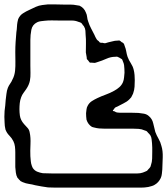

<svg xmlns="http://www.w3.org/2000/svg" viewBox="-76 -794 765 879"><path d="M667 -18Q666 -8 665 2Q664 12 660 21Q650 42 632 52Q626 56 618 58Q610 60 603 62Q586 65 568 65Q550 65 533 65H216Q198 65 180 65Q162 65 144 64Q129 62 114.5 59.5Q100 57 85 54Q71 50 56.5 48Q42 46 28 40Q23 38 18 35Q17 34 15 31.5Q13 29 11 28Q10 26 8 24Q6 22 4 20Q-2 9 -3.5 -4Q-5 -17 -6 -29V-96Q-6 -109 -7.5 -122.5Q-9 -136 -15 -148Q-22 -162 -33.5 -173.5Q-45 -185 -51 -201Q-53 -209 -54 -217.5Q-55 -226 -55 -233Q-57 -259 -55 -286Q-53 -299 -52 -311Q-51 -323 -50 -336Q-48 -350 -46.5 -364.5Q-45 -379 -40 -392Q-36 -402 -29.5 -411Q-23 -420 -19 -430Q-14 -439 -11 -449.5Q-8 -460 -7 -470Q-5 -491 -5.5 -513Q-6 -535 -6 -556Q-6 -579 -4.5 -602Q-3 -625 -1 -647Q1 -658 1.5 -670Q2 -682 4 -693L7 -706Q14 -723 28.5 -732.5Q43 -742 59 -749Q73 -756 87.5 -762.5Q102 -769 118 -771Q141 -775 168 -774Q195 -773 217 -773Q231 -773 246 -773Q261 -773 275 -770Q278 -769 281.5 -769Q285 -769 288 -768Q309 -758 317 -737Q322 -727 323 -716Q324 -705 328 -695Q333 -679 341 -664Q349 -649 356 -635Q358 -630 360.5 -625Q363 -620 366 -615Q369 -610 374 -607Q376 -606 378 -603Q380 -600 382 -599Q384 -598 387.5 -598Q391 -598 394 -598Q400 -596 405 -596Q409 -597 412.5 -598Q416 -599 419 -600Q430 -602 440 -605Q450 -608 461 -608Q463 -608 466.5 -608.5Q470 -609 472 -608Q474 -607 476.5 -605Q479 -603 481 -601Q487 -599 490 -595Q492 -593 493 -589Q494 -585 495 -583Q500 -571 502 -558.5Q504 -546 508 -534Q514 -518 523 -504.5Q532 -491 536 -475Q539 -463 540 -450.5Q541 -438 541 -427Q541 -412 540 -397Q539 -382 534 -368Q533 -364 530.5 -360Q528 -356 526 -351Q525 -348 521.5 -345Q518 -342 516 -339Q505 -328 490 -321Q475 -314 461 -306Q459 -305 456 -304Q453 -303 451 -301Q449 -300 447.5 -297Q446 -294 444 -292Q443 -291 441.5 -290Q440 -289 441 -287Q441 -286 444.5 -285Q448 -284 449 -284Q454 -280 460 -279Q465 -278 471.5 -278Q478 -278 484 -278Q503 -278 521 -278Q539 -278 558 -277Q570 -276 583 -273.5Q596 -271 605 -263Q621 -250 625.5 -229Q630 -208 635 -190Q641 -174 650 -158.5Q659 -143 663 -126Q670 -104 669 -73.5Q668 -43 667 -18ZM198 -700Q181 -700 163.5 -700.5Q146 -701 129 -699Q121 -698 111.5 -697Q102 -696 94 -692Q72 -681 67.5 -657.5Q63 -634 63 -611V-494Q63 -478 63.5 -460Q64 -442 61 -425Q57 -405 44 -386Q38 -377 31.5 -368.5Q25 -360 21 -349Q16 -336 14.5 -322Q13 -308 13 -294Q13 -287 13.5 -279.5Q14 -272 15 -265Q18 -244 34 -226Q42 -217 50 -208.5Q58 -200 60 -187Q65 -165 63.5 -133.5Q62 -102 63 -79Q64 -67 65 -56Q66 -45 70 -34Q71 -32 72 -29.5Q73 -27 74 -25Q82 -13 94.5 -8Q107 -3 120 -1Q140 0 159 0Q178 0 197 0H528Q540 0 553.5 0Q567 0 578 -4Q583 -6 588 -8Q593 -10 597 -12Q599 -14 601 -16.5Q603 -19 604 -20Q606 -22 608 -24Q610 -26 611 -28Q613 -30 613.5 -33Q614 -36 615 -38Q620 -52 620.5 -67.5Q621 -83 621 -99Q621 -109 621 -118.5Q621 -128 620 -138Q619 -147 618 -157Q617 -167 612 -175Q610 -178 607.5 -180.5Q605 -183 603 -185L597 -192Q595 -194 592 -195Q589 -196 586 -197Q573 -203 559 -204Q545 -205 531 -205H401Q389 -205 378 -206Q367 -207 356 -210Q353 -211 350 -211.5Q347 -212 345 -213Q327 -224 320 -246Q319 -253 318.5 -261Q318 -269 318 -276Q319 -284 320 -293Q321 -302 325 -309Q332 -323 344.5 -331Q357 -339 370 -345Q389 -354 408.5 -361Q428 -368 446 -378Q459 -385 470 -394.5Q481 -404 487 -418Q491 -428 492 -439.5Q493 -451 494 -461Q494 -470 493.5 -478.5Q493 -487 492 -496Q491 -501 490 -504.5Q489 -508 487 -512Q486 -514 485 -517.5Q484 -521 482 -523Q478 -525 477 -526Q474 -528 470.5 -530Q467 -532 464 -533Q461 -535 457.5 -534.5Q454 -534 451 -534Q431 -534 411 -525Q391 -516 371 -510Q368 -509 365 -508Q362 -507 358 -506Q355 -506 351.5 -506.5Q348 -507 344 -507H336Q333 -509 330 -514Q329 -516 326.5 -518.5Q324 -521 322 -523Q321 -525 321 -527.5Q321 -530 321 -531Q320 -537 319 -542.5Q318 -548 317 -554Q317 -574 317.5 -594.5Q318 -615 316 -634Q316 -643 315 -653.5Q314 -664 309 -672Q307 -677 304 -678Q301 -684 296 -689Q293 -691 289.5 -692Q286 -693 283 -694Q269 -700 253 -700Q237 -700 222 -700Z"/></svg>

Font: Rubik Vinyl
Style: Regular
Weight: 400
Designer: Hubert and Fischer, NaN
Foundry: Hubert and Fischer, NaN
Version: Version 2.200